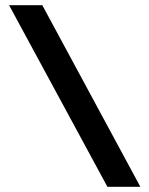

<svg xmlns="http://www.w3.org/2000/svg" viewBox="-20 -720 576 740"><path d="M15 -700H143L521 0H394Z"/></svg>

Font: Jost* Semi
Style: Regular
Weight: 600
Version: Version 3.7